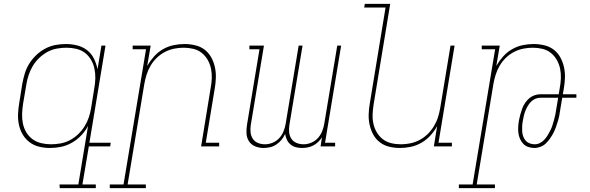

<svg xmlns="http://www.w3.org/2000/svg" viewBox="-20 -755 3040 990"><path d="M243 -11Q267 -11 292 -15.5Q317 -20 340 -32Q363 -44 382.5 -62.5Q402 -81 416 -103.5Q430 -126 438 -150Q446 -174 450 -199L466 -299Q471 -325 471.5 -351Q472 -377 467 -401Q462 -425 449.5 -446.5Q437 -468 418 -482.5Q399 -497 374 -503Q349 -509 323 -509Q299 -509 273.5 -504.5Q248 -500 225 -487.5Q202 -475 182.5 -456.5Q163 -438 149.5 -415.5Q136 -393 128 -369Q120 -345 116 -320L99 -220Q95 -194 94 -168.5Q93 -143 98 -118.5Q103 -94 115.5 -73Q128 -52 147.5 -37.5Q167 -23 192 -17Q217 -11 243 -11ZM474 215H288L287 196H384L434 -106Q420 -79 398.5 -56.5Q377 -34 350.5 -19Q324 -4 295.5 2Q267 8 238 8Q209 8 182 1.5Q155 -5 133.5 -21Q112 -37 98 -60Q84 -83 78 -110Q72 -137 73 -165.5Q74 -194 79 -223L95 -323Q100 -350 108 -376.5Q116 -403 131 -427Q146 -451 167 -471Q188 -491 213.5 -504.5Q239 -518 266 -523Q293 -528 320 -528Q350 -528 379 -520.5Q408 -513 430 -495.5Q452 -478 464.5 -452.5Q477 -427 483 -398L503 -520H524L441 -19H551L548 0H438L405 196H474Z M732 215H546V196H617L733 -501H664V-520H757L739 -415Q754 -441 774 -463.5Q794 -486 820 -501Q846 -516 874.5 -522Q903 -528 931 -528Q959 -528 986.5 -521.5Q1014 -515 1035 -499Q1056 -483 1069 -459.5Q1082 -436 1088 -409Q1094 -382 1093 -353.5Q1092 -325 1087 -297L1041 -19H1110V0H1017L1066 -300Q1071 -325 1072 -351Q1073 -377 1068 -401Q1063 -425 1051 -446Q1039 -467 1020.5 -482Q1002 -497 977.5 -503Q953 -509 927 -509Q903 -509 878 -504Q853 -499 830 -487Q807 -475 788 -456.5Q769 -438 756 -415.5Q743 -393 735.5 -369Q728 -345 724 -321L638 196H732Z M1339 8Q1316 8 1295.5 -0.5Q1275 -9 1263.5 -27Q1252 -45 1251 -68Q1250 -91 1254 -114L1318 -501H1266V-520H1341L1273 -110Q1270 -91 1272 -72.5Q1274 -54 1283.5 -39.5Q1293 -25 1310 -18Q1327 -11 1346 -11Q1366 -11 1385.5 -19Q1405 -27 1419.5 -42.5Q1434 -58 1442 -78Q1450 -98 1453 -117L1520 -520H1540L1472 -110Q1469 -91 1471 -72.5Q1473 -54 1482.5 -39.5Q1492 -25 1509 -18Q1526 -11 1545 -11Q1565 -11 1584.5 -19Q1604 -27 1618.5 -42.5Q1633 -58 1641 -78Q1649 -98 1652 -117L1719 -520H1739L1656 -19H1708V0H1633L1640 -47Q1632 -34 1620.5 -23Q1609 -12 1595.5 -5Q1582 2 1567 5Q1552 8 1538 8Q1521 8 1505.5 4Q1490 0 1478 -10Q1466 -20 1459.5 -34Q1453 -48 1450 -64Q1443 -48 1431.5 -34Q1420 -20 1405 -10Q1390 0 1373 4Q1356 8 1339 8Z M2042 8Q2014 8 1987 1.5Q1960 -5 1939 -21Q1918 -37 1905 -60.5Q1892 -84 1886 -111Q1880 -138 1881 -166.5Q1882 -195 1887 -223L1968 -716H1858L1861 -735H1992L1907 -220Q1903 -195 1901.5 -169Q1900 -143 1905 -119Q1910 -95 1922 -74Q1934 -53 1953 -38Q1972 -23 1996.5 -17Q2021 -11 2047 -11Q2071 -11 2095.5 -16Q2120 -21 2143 -33Q2166 -45 2185 -63.5Q2204 -82 2217.5 -104.5Q2231 -127 2238.5 -151Q2246 -175 2250 -199L2303 -520H2324L2241 -19H2310V0H2217L2234 -105Q2220 -79 2199.5 -56.5Q2179 -34 2153 -19Q2127 -4 2098.5 2Q2070 8 2042 8Z M2532 215H2346V196H2417L2533 -501H2464V-520H2557L2539 -415Q2554 -441 2574 -463.5Q2594 -486 2620 -501Q2646 -516 2674.5 -522Q2703 -528 2731 -528Q2759 -528 2786.5 -521.5Q2814 -515 2835 -499Q2856 -483 2869 -459.5Q2882 -436 2888 -409Q2894 -382 2893 -353.5Q2892 -325 2887 -297L2882 -269H2952V-251H2879L2869 -191Q2867 -176 2864 -160.5Q2861 -145 2856.5 -130Q2852 -115 2846.5 -99.5Q2841 -84 2833.5 -69.5Q2826 -55 2816.5 -41.5Q2807 -28 2795.5 -16.5Q2784 -5 2768 1.5Q2752 8 2736 8Q2720 8 2704.5 3Q2689 -2 2678.5 -13Q2668 -24 2661.5 -38.5Q2655 -53 2653 -69Q2651 -85 2652 -102Q2653 -119 2656 -135Q2659 -150 2663 -165Q2667 -180 2672.5 -195Q2678 -210 2687 -223.5Q2696 -237 2708 -247.5Q2720 -258 2735.5 -263.5Q2751 -269 2766 -269H2861L2866 -300Q2871 -325 2872 -351Q2873 -377 2868 -401Q2863 -425 2851 -446Q2839 -467 2820.5 -482Q2802 -497 2777.5 -503Q2753 -509 2727 -509Q2703 -509 2678 -504Q2653 -499 2630 -487Q2607 -475 2588 -456.5Q2569 -438 2556 -415.5Q2543 -393 2535.5 -369Q2528 -345 2524 -321L2438 196H2532ZM2737 -11Q2751 -11 2764 -17.5Q2777 -24 2787 -35Q2797 -46 2804.5 -58.5Q2812 -71 2818.5 -84Q2825 -97 2829 -110.5Q2833 -124 2837 -137.5Q2841 -151 2843.5 -164.5Q2846 -178 2848 -191L2858 -251H2766Q2753 -251 2740 -245.5Q2727 -240 2717.5 -230Q2708 -220 2701 -208Q2694 -196 2689 -183.5Q2684 -171 2681 -158Q2678 -145 2676 -133Q2673 -119 2672.5 -105Q2672 -91 2672.5 -78Q2673 -65 2677.5 -52.5Q2682 -40 2690 -30.5Q2698 -21 2710.5 -16Q2723 -11 2737 -11Z"/></svg>

Font: Iosevka HT Thin Extended
Style: Italic
Weight: 100
Width: 7
Italic angle: -9°
Monospace: yes
Designer: Belleve Invis
Foundry: Belleve Invis
Version: Version 32.3.0; ttfautohint (v1.8.4)